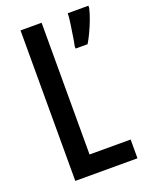

<svg xmlns="http://www.w3.org/2000/svg" viewBox="-136 -785 664 856"><g transform="rotate(-20 196.0 -357.0)"><path d="M70 0V-714H170V-89H365V0ZM392 -704Q387 -681 376.5 -653Q366 -625 353.5 -598.5Q341 -572 330 -554H273V-566Q276 -578 280.5 -607Q285 -636 289.5 -666.5Q294 -697 294 -714H392Z"/></g></svg>

Font: Noto Sans Georgian ExtraCondensed Medium
Style: Regular
Weight: 500
Width: 2
Designer: Monotype Design Team, Akaki Razmadze
Foundry: Google LLC
Version: Version 2.005; ttfautohint (v1.8.4.7-5d5b)